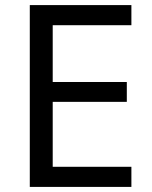

<svg xmlns="http://www.w3.org/2000/svg" viewBox="-20 -734 596 754"><path d="M496 0H97V-714H496V-635H187V-412H478V-334H187V-79H496Z"/></svg>

Font: Noto Sans Sundanese
Style: Regular
Weight: 400
Designer: Monotype Design Team (Regular), Sérgio L. Martins (other weights)
Foundry: Monotype Imaging Inc.
Version: Version 2.003